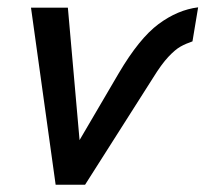

<svg xmlns="http://www.w3.org/2000/svg" viewBox="-20 -509 566 529"><path d="M65.4 -487.8H167L199.2 -123L307.1 -307.1Q363.8 -403.3 416.7 -442.6Q469.7 -481.9 525.9 -488.8L510.3 -395Q491.7 -388.7 477.3 -380.6Q462.9 -372.6 443.8 -352.3Q424.8 -332 401.9 -294.9L214.4 0H133.3Z"/></svg>

Font: Acari Sans Medium
Style: Italic
Weight: 500
Italic angle: -13°
Designer: Alfredo Marco Pradil and Stefan Peev
Foundry: Hanken Design Co.
Version: Version 1.045